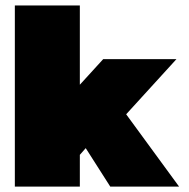

<svg xmlns="http://www.w3.org/2000/svg" viewBox="-20 -694 701 714"><path d="M35.2 0V-673.8H276.9V-378.9L363.8 -474.1H636.2L449.2 -269L646 0H390.1L298.8 -143.1L276.9 -118.2V0Z"/></svg>

Font: Kanit Black
Style: Regular
Weight: 900
Designer: Katatrad Team
Foundry: CadsonDemak
Version: Version 1.000;PS 001.000;hotconv 1.0.88;makeotf.lib2.5.64775